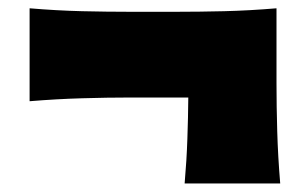

<svg xmlns="http://www.w3.org/2000/svg" viewBox="-20 -592 727 456"><path d="M418.5 -156.2Q423.3 -210.9 425 -262.2Q426.8 -313.5 427.2 -360.4H288.1Q234.9 -360.4 174.8 -358.6Q114.7 -356.9 50.3 -351.6V-572.3Q114.7 -566.9 174.8 -565.4Q234.9 -564 288.1 -564H398.9Q452.1 -564 512.2 -565.4Q572.3 -566.9 636.7 -572.3V-394Q636.7 -340.8 638.4 -280.8Q640.1 -220.7 645.5 -156.2Z"/></svg>

Font: Pinar-DS1-FD Black
Style: Regular
Weight: 900
Designer: Amin Abedi
Version: Version 2.000